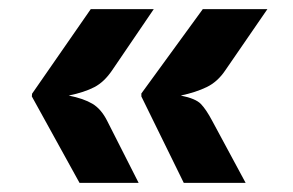

<svg xmlns="http://www.w3.org/2000/svg" viewBox="-20 -486 640 419"><path d="M153.5 -87 49.5 -275.5 50 -281.5 178 -466H315.5L225 -333Q207.5 -307 185.8 -295.8Q164 -284.5 130 -277.5Q162.5 -271 181.8 -259.5Q201 -248 214 -222L282.5 -87ZM381 -87 288.5 -275.5V-282L422.5 -466H563.5L472 -333Q455 -307.5 431.2 -296Q407.5 -284.5 374.5 -277.5Q407 -271 418.5 -259Q430 -247 443 -222.5L516 -87Z"/></svg>

Font: Spline Sans Mono SemiBold
Style: Italic
Weight: 600
Italic angle: -4°
Monospace: yes
Version: Version 1.004